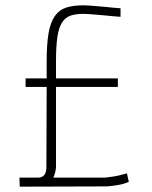

<svg xmlns="http://www.w3.org/2000/svg" viewBox="-20 -700 570 720"><path d="M432 -637Q402 -639 375 -642Q352 -644 328.5 -646Q305 -648 292 -648Q263 -648 243.5 -641Q224 -634 212 -614.5Q200 -595 195 -560.5Q190 -526 190 -470V-406H422V-374H190V-72Q188 -51 180 -34H374Q393 -36 405 -38Q417 -40 426 -42Q435 -44 441.5 -46Q448 -48 456 -50L463 -18Q445 -10 424.5 -6.5Q404 -3 382 -1Q304 -1 218 -0.5Q132 0 54 0L53 -34H126Q154 -36 154 -74L155 -374H76V-406H155V-469Q155 -534 162 -575Q169 -616 185.5 -639.5Q202 -663 228 -671.5Q254 -680 292 -680Q306 -680 330 -678Q354 -676 377 -674Q403 -671 432 -669Z"/></svg>

Font: Panefresco 1wt
Style: Regular
Weight: 250
Version: Version 1.000